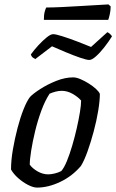

<svg xmlns="http://www.w3.org/2000/svg" viewBox="-20 -851 528 871"><path d="M148 0Q131 0 107.5 -12Q84 -24 62.5 -43Q41 -62 30 -82Q30 -124 38.5 -173Q47 -222 59.5 -270Q72 -318 87 -355.5Q102 -393 116 -411Q130 -426 162.5 -447Q195 -468 235 -484Q275 -500 312 -500Q326 -500 345 -492Q364 -484 383 -472Q402 -460 416 -447Q430 -434 433 -425Q433 -394 425.5 -348.5Q418 -303 405 -254.5Q392 -206 377 -164Q362 -122 347 -98Q308 -52 253.5 -26Q199 0 148 0ZM199 -60Q211 -60 228 -64Q245 -68 258 -75Q271 -90 283.5 -120.5Q296 -151 307.5 -190Q319 -229 328 -268.5Q337 -308 342.5 -341.5Q348 -375 348 -395Q333 -412 309 -425.5Q285 -439 260 -439Q247 -439 233 -435.5Q219 -432 205 -426Q184 -394 167.5 -349Q151 -304 139.5 -256.5Q128 -209 121.5 -168Q115 -127 115 -104Q127 -87 150.5 -73.5Q174 -60 199 -60ZM385 -579Q373 -579 344 -589Q315 -599 280 -613.5Q245 -628 216 -641L140 -583Q136 -585 129.5 -589.5Q123 -594 120 -604Q135 -625 154.5 -646Q174 -667 192 -681.5Q210 -696 221 -696Q233 -696 263 -686.5Q293 -677 328.5 -663.5Q364 -650 393 -638L467 -705Q474 -702 480 -696Q486 -690 488 -686Q473 -662 453.5 -637Q434 -612 415.5 -595.5Q397 -579 385 -579ZM179 -761Q179 -784 183 -798.5Q187 -813 190 -817Q220 -817 260.5 -819Q301 -821 343 -823.5Q385 -826 420 -828Q455 -830 472 -831L482 -822Q482 -804 478 -786Q474 -768 471 -761Z"/></svg>

Font: Texturina
Style: Italic
Weight: 400
Italic angle: -11°
Designer: Guillermo Torres Carreño
Foundry: Omnibus-Type
Version: Version 1.002; ttfautohint (v1.8.3)